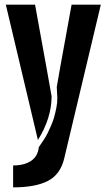

<svg xmlns="http://www.w3.org/2000/svg" viewBox="-20 -645 451 821"><path d="M142.1 -46.4 4.9 -625H129.9Q137.7 -581.1 152.3 -501.5Q167 -421.9 178.7 -356.4Q190.4 -291 200.7 -232.9Q200.2 -139.2 142.1 -46.4ZM146 -16.1Q142.1 23.4 112.8 43Q83.5 62.5 36.1 62.5V156.2Q131.8 156.2 185.3 128.4Q238.8 100.6 254.9 31.2L411.1 -625H286.1Q278.3 -580.6 256.1 -460Q233.9 -339.4 222.7 -272.9Q224.6 -248.5 225.1 -227.8Q225.6 -207 221.2 -185.1Q216.8 -163.1 211.9 -145.5Q207 -127.9 199.2 -109.6Q191.4 -91.3 184.8 -77.9Q178.2 -64.5 169.9 -51.5Q161.6 -38.6 156.2 -30.8Q150.9 -22.9 146 -16.1Z"/></svg>

Font: Oswald
Style: Stencbab
Weight: 400
Designer: Mathieu Le Lay
Foundry: Mathieu Le Lay
Version: Version 1.000